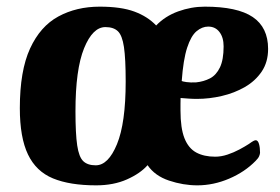

<svg xmlns="http://www.w3.org/2000/svg" viewBox="-20 -544 841 577"><path d="M268.8 13Q189.9 13 139.2 -7.9Q88.5 -28.8 64.1 -79.8Q39.6 -130.8 39.6 -219Q39.6 -331.2 70.3 -398.1Q101 -465 155.4 -494.5Q209.8 -524 279.6 -524Q343.9 -524 383.8 -509.2Q423.8 -494.4 449.3 -467.4Q476 -495.4 515.3 -509.7Q554.7 -524 595.3 -524Q693.5 -524 739.6 -492.8Q785.7 -461.5 785.7 -397.1Q785.7 -357.6 766.6 -329.1Q747.4 -300.6 715.9 -282.5Q684.4 -264.3 646.7 -255.6Q609 -246.8 572 -246.8Q559.1 -246.8 546.4 -247.7Q533.6 -248.5 522.7 -249.5Q522.4 -242.3 522.4 -231.8Q522.4 -221.4 522.4 -211.9Q522.4 -158.7 534.4 -128.5Q546.4 -98.4 569.7 -85.7Q593.1 -73.1 626.7 -73.1Q644.6 -73.1 663.6 -79.4Q682.5 -85.7 699.5 -94.8Q716.5 -103.9 728 -111.4Q736.5 -117.6 741.1 -120.1Q745.8 -122.6 748.5 -122.6Q755 -122.6 758.3 -111.5Q761.5 -100.4 761.5 -85.3Q761.5 -81.3 758.9 -74.9Q756.3 -68.5 748.2 -60.5Q715.7 -27.2 668.6 -7.1Q621.4 13 573 13Q530.5 13 487.9 -1.3Q445.3 -15.6 423.5 -47.6Q401.8 -22.8 361.6 -4.9Q321.5 13 268.8 13ZM267.7 -47.2Q305.4 -47.2 331.5 -110.6Q357.7 -174.1 357.7 -299.1Q357.7 -367.6 352.5 -402.6Q347.3 -437.7 334.3 -450.1Q321.3 -462.6 296.8 -462.6Q258.6 -462.6 232.7 -399Q206.8 -335.4 206.8 -209.6Q206.8 -142.2 212 -107.1Q217.2 -72 230.3 -59.6Q243.4 -47.2 267.7 -47.2ZM569 -296.4Q592.1 -298.7 611.1 -308.5Q630 -318.4 641 -341.5Q652 -364.6 652 -404.7Q652 -431.6 639.5 -447.8Q627.1 -464.1 605.7 -464.1Q587.3 -464.1 570.6 -450.1Q554 -436.1 542.4 -400.6Q530.8 -365.1 526.1 -300.5Q528.6 -299.1 540.5 -297.3Q552.4 -295.6 569 -296.4Z"/></svg>

Font: Briem Hand Thin
Style: Regular
Weight: 100
Designer: Gunnlaugur SE Briem, Eben Sorkin
Foundry: Sorkin Type Co.
Version: Version 1.003